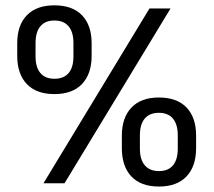

<svg xmlns="http://www.w3.org/2000/svg" viewBox="-20 -670 781 702"><path d="M139 0 526.5 -639H603.5L216 0ZM561 12Q495 12 460.2 -25Q425.5 -62 425.5 -128V-174Q425.5 -239.5 460.5 -276.5Q495.5 -313.5 561 -313.5Q627 -313.5 662 -277Q697 -240.5 697 -174V-128Q697 -62 662 -25Q627 12 561 12ZM561 -44.5Q595 -44.5 612.5 -65.5Q630 -86.5 630 -126.5V-175Q630 -215.5 612.2 -236.5Q594.5 -257.5 561 -257.5Q527 -257.5 509.2 -236.5Q491.5 -215.5 491.5 -175V-126.5Q491.5 -86.5 509.5 -65.5Q527.5 -44.5 561 -44.5ZM179 -326Q113 -326 78 -362.8Q43 -399.5 43 -465.5V-512Q43 -577.5 78 -614Q113 -650.5 179 -650.5Q245 -650.5 280 -614Q315 -577.5 315 -512V-465.5Q315 -400 280 -363Q245 -326 179 -326ZM179 -382Q213 -382 230.8 -402.8Q248.5 -423.5 248.5 -464V-513Q248.5 -552.5 230.8 -573.8Q213 -595 179 -595Q145 -595 127.5 -573.8Q110 -552.5 110 -513V-464Q110 -423.5 127.8 -402.8Q145.5 -382 179 -382Z"/></svg>

Font: Anek Latin
Style: Regular
Weight: 400
Designer: Yesha Goshar
Foundry: Ek Type
Version: Version 1.003